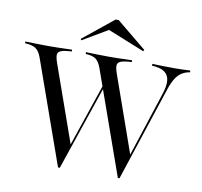

<svg xmlns="http://www.w3.org/2000/svg" viewBox="-83 -843 991 943"><g transform="rotate(10 412.0 -371.5)"><path d="M564.5 10.5 381.5 -505.6Q370.2 -537.1 353.6 -548.8Q337.1 -560.5 303.2 -562.1V-571Q323.4 -570.2 352 -569.4Q380.6 -568.5 412.9 -568.5Q440.3 -568.5 462.9 -569Q485.5 -569.4 503.2 -570.2Q521 -571 533.1 -571V-562.1Q496.8 -560.5 480.2 -554.4Q463.7 -548.4 462.1 -534.7Q460.5 -521 470.2 -493.5L605.6 -109.7L597.6 -92.7L708.1 -431.5Q722.6 -474.2 720.2 -502Q717.7 -529.8 697.2 -544.8Q676.6 -559.7 633.9 -562.1V-571Q650.8 -570.2 669 -569.8Q687.1 -569.4 706.5 -569Q725.8 -568.5 745.2 -568.5Q764.5 -568.5 785.1 -569.4Q805.6 -570.2 823.4 -571V-562.1Q801.6 -558.9 784.3 -548.4Q766.9 -537.9 753.6 -517.3Q740.3 -496.8 729 -463.7L572.6 10.5ZM266.1 10.5 83.1 -505.6Q71.8 -537.1 54 -548.8Q36.3 -560.5 0.8 -562.1V-571Q21.8 -570.2 51.2 -569.4Q80.6 -568.5 114.5 -568.5Q141.1 -568.5 163.7 -569Q186.3 -569.4 204.4 -570.2Q222.6 -571 233.9 -571V-562.1Q198.4 -560.5 181.9 -554.4Q165.3 -548.4 164.1 -534.7Q162.9 -521 172.6 -493.5L309.7 -105.6L297.6 -82.3L421 -446L425.8 -433.1L275 10.5ZM270.2 -624.2 266.1 -630.6 418.5 -754H433.9L583.1 -631.5L579 -624.2L383.1 -703.2H404Z"/></g></svg>

Font: Playfair 144pt
Style: Regular
Weight: 400
Designer: Claus Eggers Sørensen
Foundry: Claus Eggers Sørensen
Version: Version 2.001;gftools[0.9.30]